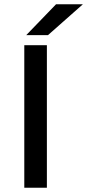

<svg xmlns="http://www.w3.org/2000/svg" viewBox="-20 -881 409 901"><path d="M103 -716 243 -861H369L205 -716ZM200 0H94V-669H200Z"/></svg>

Font: Sarpanch Medium
Style: Regular
Weight: 500
Designer: Manushi Parikh (Devanagari and Latin), Jyotish Sonowal (Devanagari)
Foundry: Indian Type Foundry
Version: Version 2.004;PS 1.0;hotconv 1.0.78;makeotf.lib2.5.61930; tt